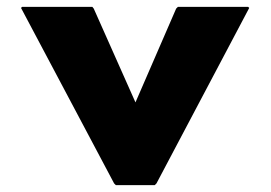

<svg xmlns="http://www.w3.org/2000/svg" viewBox="-20 -530 787 557"><path d="M248 -510H44L41 -507L311 2L316 7H429L434 2L703 -507L700 -510H496L491 -505L373 -233L252 -505Z"/></svg>

Font: Hussar Woodtype
Style: Bd
Weight: 900
Foundry: Cannot Into Space Fonts
Version: Version 1.07